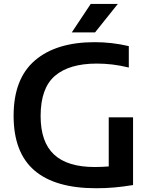

<svg xmlns="http://www.w3.org/2000/svg" viewBox="-20 -968 786 995"><path d="M478.5 7.5Q265 7.5 157.8 -85.2Q50.5 -178 50.5 -368Q50.5 -560 161 -654.8Q271.5 -749.5 471 -749.5Q560 -749.5 647.5 -729V-618Q602.5 -629 561.8 -633.8Q521 -638.5 481.5 -638.5Q339 -638.5 264.8 -575Q190.5 -511.5 190.5 -366.5Q190.5 -232 260 -167.2Q329.5 -102.5 470.5 -102.5Q508 -102.5 543.5 -105.5V-360H669.5V-9Q618 -0.5 572.2 3.5Q526.5 7.5 478.5 7.5ZM352 -800 450 -947.5H590.5L472.5 -800Z"/></svg>

Font: Encode Sans Semi Expanded SemiBold
Style: Regular
Weight: 600
Width: 6
Designer: Multiple Designers
Foundry: Impallari Type
Version: Version 3.000; ttfautohint (v1.8.3) -l 8 -r 50 -G 200 -x 14 